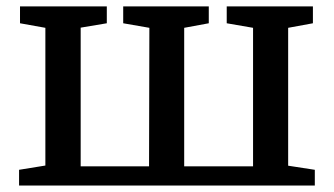

<svg xmlns="http://www.w3.org/2000/svg" viewBox="-20 -575 1034 595"><path d="M120.6 -62V-488.8L42 -502.9V-555.2H311V-502.9L230 -489.3V-59.6H441.9L442.9 -488.8L361.8 -502.9V-555.2H627V-502.9L550.8 -488.8V-59.6H764.2V-488.8L682.6 -502.9V-555.2H949.7V-502.9L873 -488.8V-61.5L955.6 -48.8V0H39.1V-48.8Z"/></svg>

Font: Merriweather
Style: Regular
Weight: 400
Designer: Eben Sorkin
Foundry: Eben Sorkin
Version: Version 1.584; ttfautohint (v1.8.1)